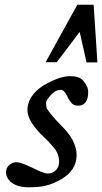

<svg xmlns="http://www.w3.org/2000/svg" viewBox="-20 -765 432 812"><path d="M180 -31C169 -32 147 -40 116 -56C84 -71 62 -79 50 -79C38 -79 28 -75 18 -66C1 -51 2 -24 16 -6C33 16 61 27 100 27C160 27 191 20 239 -7C282 -32 304 -66 304 -109C304 -152 281 -194 236 -237C212 -262 194 -283 182 -300C177 -306 175 -316 175 -330C175 -339 184 -352 201 -369C211 -380 224 -385 239 -385C248 -384 256 -375 265 -357C268 -347 271 -346 278 -335C285 -324 295 -318 309 -318C338 -318 353 -337 353 -376C353 -392 345 -409 330 -426C319 -437 301 -443 276 -443C237 -443 189 -419 161 -402C118 -373 96 -339 96 -298C97 -266 120 -228 166 -185C177 -175 187 -165 196 -154C213 -135 229 -118 230 -82C230 -52 211 -31 180 -31ZM220 -502 317 -630 346 -501H392L376 -745H307L173 -502Z"/></svg>

Font: fbb
Style: Bold Italic
Weight: 700
Italic angle: -12°
Designer: David J. Perry, Michael Sharpe
Version: Version 0.991